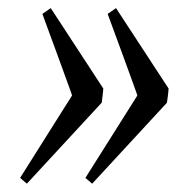

<svg xmlns="http://www.w3.org/2000/svg" viewBox="-20 -454 471 471"><path d="M45.9 -3.4 29.3 -17.6 156.7 -219.7Q157.2 -219.2 151.9 -234.1Q146.5 -249 138.4 -271.2Q130.4 -293.5 120.8 -319.6Q111.3 -345.7 103 -367.9Q94.7 -390.1 84 -419.9L104.5 -434.1L233.4 -236.8Q233.4 -236.3 232.9 -230.7Q232.4 -225.1 231.7 -218.8Q231 -212.4 229.5 -202.1ZM206.1 -3.4 189.5 -17.6 316.9 -219.7Q317.4 -219.2 312 -234.1Q306.6 -249 298.6 -271.2Q290.5 -293.5 281 -319.6Q271.5 -345.7 263.2 -367.9Q254.9 -390.1 244.1 -419.9L264.6 -434.1L393.6 -236.8Q393.6 -236.3 393.1 -230.7Q392.6 -225.1 391.8 -218.8Q391.1 -212.4 389.6 -202.1Z"/></svg>

Font: Akkhara
Style: Italic
Weight: 400
Italic angle: -7°
Designer: J. Victor Gaultney
Version: Version 1.00 June 13, 2006, initial release